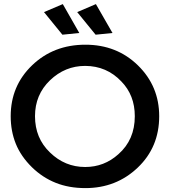

<svg xmlns="http://www.w3.org/2000/svg" viewBox="-20 -932 850 960"><path d="M407 8.5Q324.5 8.5 258.8 -17.8Q193 -44 140 -95.5Q84.5 -150 59 -213.2Q33.5 -276.5 33.5 -351Q33.5 -503 140.8 -605.8Q248 -708.5 407 -708.5Q564 -708.5 670 -604.8Q776 -501 776 -351Q776 -196 668.5 -93.8Q561 8.5 407 8.5ZM406 -97Q501 -97 572 -161Q654 -233 654 -351Q654 -456 586.5 -525Q513.5 -602 406 -602.5Q305 -602.5 230 -530.5Q155 -458.5 155 -351Q155 -241 230 -169.5Q304.5 -97 406 -97ZM292 -758.5 200 -871.5 294 -911.5 376.5 -767ZM458 -758.5 366 -871.5 459.5 -911.5 542.5 -767Z"/></svg>

Font: Argentum Novus Medium
Style: Regular
Weight: 500
Designer: Julieta Ulanovsky (font) & Cristiano Sobral (main changes)
Foundry: Julieta Ulanovsky (font) & Cristiano Sobral (main changes)
Version: Version 3.00;November 27, 2020;FontCreator 13.0.0.2655 64-bi